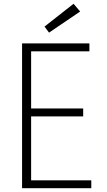

<svg xmlns="http://www.w3.org/2000/svg" viewBox="-20 -998 566 1018"><path d="M130 -42H464V0H97V-768H454V-726H130L145 -740V-411L130 -423H421V-381H130L145 -394V-28ZM240 -825 216 -857 370 -978 405 -937Z"/></svg>

Font: Yaldevi ExtraLight
Style: Regular
Weight: 200
Designer: Sol Matas, Rajitha Manaperi, Kosala Senevirathne
Foundry: Mooniak
Version: Version 1.100